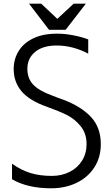

<svg xmlns="http://www.w3.org/2000/svg" viewBox="-20 -970 608 1038"><path d="M137 -950H203L290 -868L378 -950H444L335 -809H245ZM260 -19Q314 -19 357 -41Q400 -63 424 -102Q448 -141 448 -191Q448 -249 415.5 -288.5Q383 -328 339 -349.5Q295 -371 233 -393Q139 -426 96.5 -476.5Q54 -527 54 -597Q54 -650 80.5 -693.5Q107 -737 159.5 -762.5Q212 -788 289 -788Q331 -788 377 -779Q423 -770 457 -757V-680Q373 -724 286 -724Q212 -724 170 -689.5Q128 -655 128 -598Q128 -546 159 -513Q190 -480 258 -455L294 -441L322 -431Q418 -395 471.5 -338Q525 -281 525 -191Q525 -119 490 -65Q455 -11 394 18.5Q333 48 256 48Q129 48 45 -1V-85Q94 -50 145 -34.5Q196 -19 260 -19Z"/></svg>

Font: LINE Seed JP_TTF Regular
Style: Regular
Weight: 400
Designer: LINE & Fontrix & Fontworks
Version: Version 1.002